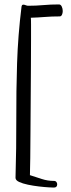

<svg xmlns="http://www.w3.org/2000/svg" viewBox="-20 -744 319 866"><path d="M223 102Q218 102 199.5 101Q181 100 155.5 97Q130 94 106 89Q82 84 66 76.5Q50 69 50 58Q54 -78 53.5 -205.5Q53 -333 57 -458.5Q61 -584 77 -713Q78 -723 85 -723Q90 -723 96 -720.5Q102 -718 107 -718Q143 -718 175.5 -721Q208 -724 246 -724Q254 -724 258.5 -714.5Q263 -705 263 -694Q263 -685 259.5 -677.5Q256 -670 249 -670Q213 -670 182.5 -667.5Q152 -665 119 -664Q120 -660 120 -634Q120 -608 120 -567Q120 -515 119.5 -445Q119 -375 118.5 -299.5Q118 -224 117.5 -154Q117 -84 116.5 -31Q116 22 115 46Q143 55 169 63.5Q195 72 223 72Q231 72 234.5 77Q238 82 238 87Q238 102 223 102Z"/></svg>

Font: Grechen Fuemen
Style: Regular
Weight: 400
Designer: Robert E. Leuschke
Foundry: Robert E. Leuschke
Version: Version 1.010; ttfautohint (v1.8.3)